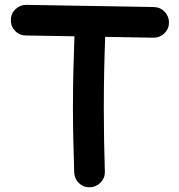

<svg xmlns="http://www.w3.org/2000/svg" viewBox="-20 -728 754 811"><path d="M359.9 63Q333 64 313.7 45.7Q294.4 27.3 293.5 0.5Q291.5 -66.9 289.8 -134.3Q288.1 -201.7 288.1 -269Q288.1 -346.7 289.8 -422.6Q291.5 -498.5 294.4 -574.7L89.4 -578.1Q62.5 -578.1 43.9 -597.4Q25.4 -616.7 25.9 -643.6Q25.9 -670.4 45.2 -689Q64.5 -707.5 91.3 -707.5L629.9 -698.2Q656.7 -697.8 675.3 -678.5Q693.8 -659.2 693.8 -632.3Q693.4 -605.5 674.1 -586.9Q654.8 -568.4 627.9 -568.8L424.3 -572.3Q421.4 -497.1 419.9 -421.9Q418.5 -346.7 418.5 -269Q418.5 -136.7 422.9 -3.4Q423.8 23.4 405.3 42.7Q386.7 62 359.9 63Z"/></svg>

Font: Mikhak-FD Bold
Style: Regular
Weight: 700
Designer: Amin Abedi
Version: Version 3.3